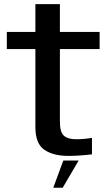

<svg xmlns="http://www.w3.org/2000/svg" viewBox="-20 -747 539 928"><path d="M311 6.5C344.5 6.5 382.5 4 424.5 -1V-80.5C397 -76 372 -74 349.5 -74C322.5 -73.5 302.5 -79.5 289.5 -90.5C276 -102 269.5 -125 269.5 -160.5V-510H461.5V-592.5H269.5V-727H151V-592.5H13V-510H151V-133C151 -79.5 165.5 -42.5 194.5 -23C223.5 -3 262.5 6.5 311 6.5ZM237.5 160.5H283L360 29H286Z"/></svg>

Font: Anybody Medium
Style: Regular
Weight: 500
Designer: Tyler Finck
Foundry: Etcetera Type Company
Version: Version 1.110